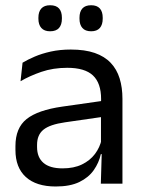

<svg xmlns="http://www.w3.org/2000/svg" viewBox="-20 -684 534 715"><path d="M355.5 0 359 -118.5 356 -131V-286.5L356.5 -315Q356.5 -374.5 326.2 -403Q296 -431.5 230.5 -431.5Q178 -431.5 134.2 -416.5Q90.5 -401.5 56.5 -381.5L64 -450.5Q83 -462 109.2 -473.2Q135.5 -484.5 169.2 -492Q203 -499.5 243.5 -499.5Q296 -499.5 332.8 -486.8Q369.5 -474 392.2 -450Q415 -426 425.5 -392Q436 -358 436 -316V0ZM187.5 10.5Q115 10.5 76.2 -24.8Q37.5 -60 37.5 -125.5V-140Q37.5 -207.5 79.2 -240.8Q121 -274 212 -287L366.5 -309L371 -250L222 -228.5Q166 -220.5 142 -201.2Q118 -182 118 -144.5V-136.5Q118 -98 141.8 -77.5Q165.5 -57 213 -57Q255 -57 285 -71.5Q315 -86 333.5 -110.5Q352 -135 358.5 -165L371 -110H355.5Q348.5 -78 329.2 -50.5Q310 -23 275.5 -6.2Q241 10.5 187.5 10.5ZM166.5 -567.5Q145 -567.5 134 -579.8Q123 -592 123 -614.5V-618Q123 -640.5 134 -652.5Q145 -664.5 166.5 -664.5Q189 -664.5 199.8 -652.5Q210.5 -640.5 210.5 -618V-614.5Q210.5 -592 199.8 -579.8Q189 -567.5 166.5 -567.5ZM319.5 -567.5Q297.5 -567.5 286.8 -579.8Q276 -592 276 -614.5V-618Q276 -640.5 286.8 -652.5Q297.5 -664.5 319.5 -664.5Q341 -664.5 351.8 -652.5Q362.5 -640.5 362.5 -618V-614.5Q362.5 -592 351.8 -579.8Q341 -567.5 319.5 -567.5Z"/></svg>

Font: Anek Telugu Medium
Style: Regular
Weight: 400
Version: Version 1.003